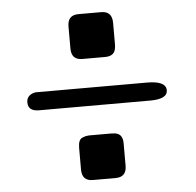

<svg xmlns="http://www.w3.org/2000/svg" viewBox="-48 -634 754 738"><g transform="rotate(-5 328.5 -265.0)"><path d="M56 -264Q56 -280 66 -289Q76 -298 91 -300H521Q594 -300 594 -264Q594 -230 527 -230H98Q56 -230 56 -264ZM239 -73Q239 -88 243 -98Q247 -108 256.5 -111.5Q266 -115 268.5 -115.5Q271 -116 281 -117H368Q383 -117 392 -113Q401 -109 405 -101.5Q409 -94 410 -88Q411 -82 411 -73V11Q411 55 369 55H281Q239 55 239 11V-57ZM239 -456V-541Q239 -585 281 -585H369Q411 -585 411 -540V-460Q411 -449 410 -445Q407 -412 369 -412H281Q239 -412 239 -456Z"/></g></svg>

Font: Coval
Style: Medium
Weight: 500
Foundry: Context Ltd
Version: Version 001.000